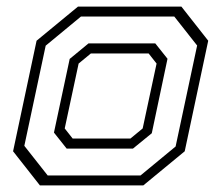

<svg xmlns="http://www.w3.org/2000/svg" viewBox="-20 -560 668 580"><path d="M100.5 0 19.5 -103 90.5 -437 215.5 -540H528L609 -437L538 -103L413 0ZM124 -30H404.5L510.5 -117.5L575.5 -422.5L506.5 -510H224.5L118 -422L53.5 -119.5ZM181.5 -111 143 -159.5 190.5 -382 247.5 -429H449L486 -382.5L438.5 -157.5L381.5 -111ZM199.5 -141.5H374L411 -172L453 -368L429 -398.5H254.5L217.5 -368L175.5 -172Z"/></svg>

Font: Tourney Light
Style: Italic
Weight: 300
Italic angle: -12°
Version: Version 1.015